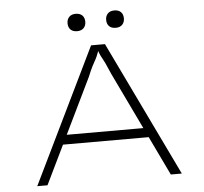

<svg xmlns="http://www.w3.org/2000/svg" viewBox="-58 -930 1054 991"><g transform="rotate(-5 469.5 -434.5)"><path d="M95 0 435 -700H507L844 0H787L526 -544Q509 -584 500.5 -602Q492 -620 486.5 -629Q481 -638 476 -649.5Q471 -661 462 -688H476Q465 -655 458.5 -640.5Q452 -626 446 -616Q440 -606 432 -590Q424 -574 409 -538L148 0ZM229 -202 251 -251H692L703 -202ZM570 -779Q548 -779 536 -791Q524 -803 524 -824Q524 -844 536 -856.5Q548 -869 570 -869Q592 -869 604 -857Q616 -845 616 -824Q616 -804 604 -791.5Q592 -779 570 -779ZM370 -779Q348 -779 336 -791Q324 -803 324 -824Q324 -844 336 -856.5Q348 -869 370 -869Q392 -869 404 -857Q416 -845 416 -824Q416 -804 404 -791.5Q392 -779 370 -779Z"/></g></svg>

Font: Lexend Zetta ExtraLight
Style: Regular
Weight: 250
Version: Version 1.007